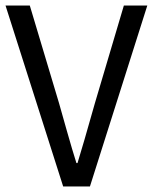

<svg xmlns="http://www.w3.org/2000/svg" viewBox="-22 -676 554 696"><path d="M-2 -656H86L192 -302Q199 -277 220 -203Q241 -129 255 -85H259Q278 -146 322 -302L427 -656H512L304 0H207Z"/></svg>

Font: RibengUni
Style: Regular
Weight: 400
Designer: (1) Dr. Andrew Glass (Program Manager at Microsoft Corporation)
(2) Bivuti Chakma (Suz Moriz)
(3) Paul D. Hunt (Adobe Co
Foundry: Bivuti Chakma and Jyoti Chakma
Version: Version 1.2020